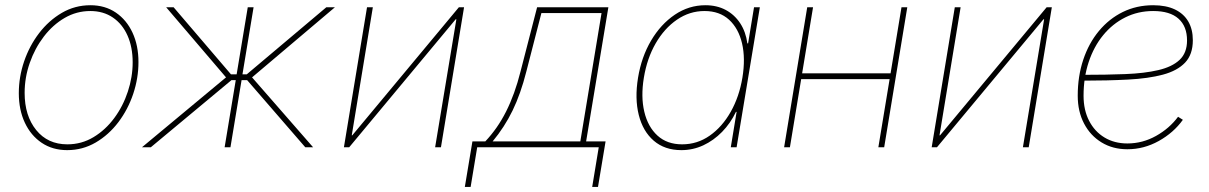

<svg xmlns="http://www.w3.org/2000/svg" viewBox="-20 -569 4673 742"><path d="M239.7 11.2Q183.1 11.2 141.1 -17.1Q99.1 -45.4 75.9 -95Q52.7 -144.5 52.7 -209Q52.7 -271.5 73.2 -331.8Q93.8 -392.1 131.1 -440.9Q168.5 -489.7 219 -519.3Q269.5 -548.8 329.6 -548.8Q385.7 -548.8 427.5 -520.5Q469.2 -492.2 492.2 -442.6Q515.1 -393.1 515.1 -329.1Q515.1 -267.1 494.9 -206.5Q474.6 -146 437.5 -96.9Q400.4 -47.9 349.9 -18.3Q299.3 11.2 239.7 11.2ZM240.2 -11.2Q295.4 -11.2 341.6 -39.1Q387.7 -66.9 421.6 -112.8Q455.6 -158.7 474.1 -215.1Q492.7 -271.5 492.7 -328.1Q492.7 -386.7 472.9 -431.4Q453.1 -476.1 416.3 -501.2Q379.4 -526.4 329.1 -526.4Q275.9 -526.4 230 -499.8Q184.1 -473.1 149.4 -427.7Q114.7 -382.3 95 -325.9Q75.2 -269.5 75.2 -210Q75.2 -121.6 119.9 -66.4Q164.6 -11.2 240.2 -11.2Z M528.8 0 853.5 -270 622.1 -541H650.9L872.6 -281.7H894.5L937.5 -541H960L917 -281.7H933.6L1241.2 -541H1274.4L954.1 -270L1189.9 0H1159.7L935.1 -259.3H913.6L870.6 0H848.1L891.1 -259.3H874.5L563 0Z M1684.1 0H1661.6L1743.7 -494.6H1741.2L1329.6 0H1309.1L1398.4 -541H1420.9L1339.4 -45.9H1341.3L1753.4 -541H1773.4Z M1776.4 153.3 1805.7 -22.5H1855.5Q1878.9 -47.4 1898.9 -75.9Q1918.9 -104.5 1935.8 -137.9Q1952.6 -171.4 1966.6 -210Q1980.5 -248.5 1991.7 -293L2055.7 -541H2331.1L2245.1 -22.5H2320.3L2291 153.3H2268.6L2293.9 0H1824.2L1798.8 153.3ZM1883.8 -22.5H2222.7L2304.7 -518.6H2072.3L2014.2 -293Q1992.2 -206.1 1960.9 -141.8Q1929.7 -77.6 1883.8 -22.5Z M2613.3 11.2Q2548.8 11.2 2506.6 -25.1Q2464.4 -61.5 2448.5 -125Q2432.6 -188.5 2445.8 -269Q2459 -349.1 2496.3 -412.4Q2533.7 -475.6 2587.9 -512.2Q2642.1 -548.8 2706.1 -548.8Q2750.5 -548.8 2784.7 -530.5Q2818.8 -512.2 2840.6 -479Q2862.3 -445.8 2868.2 -401.4H2871.1L2894 -541H2916.5L2826.7 0H2804.2L2826.7 -136.7H2824.2Q2803.2 -92.8 2770.5 -59.3Q2737.8 -25.9 2697.8 -7.3Q2657.7 11.2 2613.3 11.2ZM2616.2 -11.2Q2674.8 -11.2 2722.9 -44.9Q2771 -78.6 2804 -137Q2836.9 -195.3 2849.1 -269Q2861.3 -343.3 2847.7 -401.4Q2834 -459.5 2797.4 -492.9Q2760.7 -526.4 2702.6 -526.4Q2645 -526.4 2596.2 -492.9Q2547.4 -459.5 2513.9 -401.4Q2480.5 -343.3 2468.3 -269Q2456.1 -195.3 2470 -137Q2483.9 -78.6 2521 -44.9Q2558.1 -11.2 2616.2 -11.2Z M3432.6 -285.6 3428.7 -263.2H3068.4L3072.3 -285.6ZM3122.1 -541 3032.7 0H3010.3L3099.6 -541ZM3486.3 -541 3397 0H3374.5L3463.9 -541Z M3955.6 0H3933.1L4015.1 -494.6H4012.7L3601.1 0H3580.6L3669.9 -541H3692.4L3610.8 -45.9H3612.8L4024.9 -541H4044.9Z M4336.9 7.8Q4280.3 7.8 4237.1 -18.6Q4193.8 -44.9 4169.4 -91.6Q4145 -138.2 4145 -199.2Q4145 -274.4 4166.3 -338.1Q4187.5 -401.9 4226.8 -449.2Q4266.1 -496.6 4319.3 -522.7Q4372.6 -548.8 4436.5 -548.8Q4486.3 -548.8 4520.5 -532.5Q4554.7 -516.1 4572.3 -485.8Q4589.8 -455.6 4589.8 -413.6Q4589.8 -358.4 4559.8 -326.9Q4529.8 -295.4 4474.1 -280.5Q4418.5 -265.6 4339.6 -261.5Q4260.7 -257.3 4164.1 -257.3V-279.8Q4254.9 -279.8 4329.1 -282.7Q4403.3 -285.6 4456.5 -298.1Q4509.8 -310.5 4538.6 -337.6Q4567.4 -364.7 4567.4 -412.6Q4567.4 -467.3 4534.4 -496.8Q4501.5 -526.4 4436.5 -526.4Q4377.9 -526.4 4328.6 -501.7Q4279.3 -477.1 4243.2 -432.9Q4207 -388.7 4187.3 -329.1Q4167.5 -269.5 4167.5 -199.2Q4167.5 -143.6 4189 -102.1Q4210.4 -60.5 4248.5 -37.6Q4286.6 -14.6 4336.9 -14.6Q4395.5 -14.6 4447.5 -43.7Q4499.5 -72.8 4532.7 -117.7L4551.3 -106Q4515.6 -56.2 4458.3 -24.2Q4400.9 7.8 4336.9 7.8Z"/></svg>

Font: Inter 17pt Thin
Style: Italic
Weight: 250
Italic angle: -9.3988°
Version: Version 4.001;git-66647c0bb